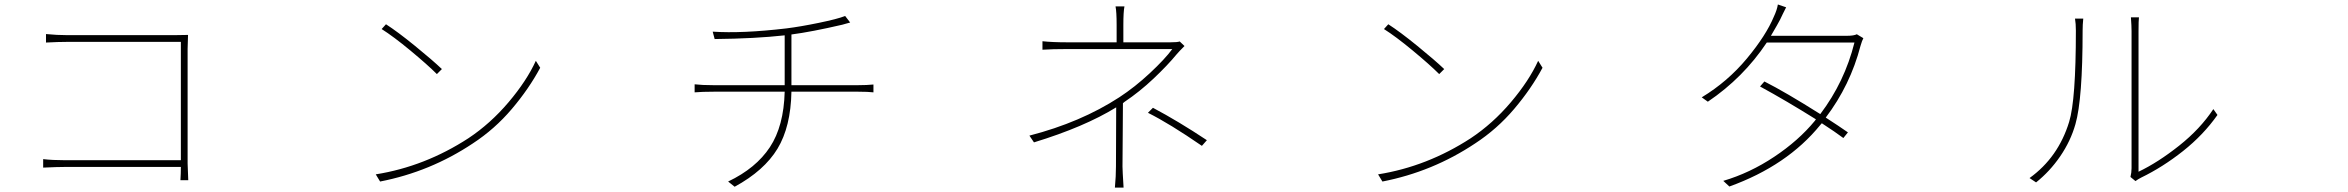

<svg xmlns="http://www.w3.org/2000/svg" viewBox="-20 -814 10540 862"><path d="M825.2 -4.9H790Q792 -34.2 792 -64.5H272.5Q238.3 -64.5 173.8 -61.5V-99.6Q214.8 -94.7 271.5 -94.7H792V-626H283.2Q242.2 -626 186.5 -623V-661.1Q235.4 -656.2 282.2 -656.2H762.7Q800.8 -656.2 824.2 -657.2Q822.3 -614.3 822.3 -594.7V-80.1Z M1712.9 -705.1Q1764.6 -671.9 1843.3 -607.9Q1921.9 -543.9 1963.9 -503.9L1941.4 -481.4Q1899.4 -523.4 1822.8 -586.9Q1746.1 -650.4 1693.4 -683.6ZM1667 -31.2Q1887.7 -66.4 2083 -193.4Q2181.6 -258.8 2263.2 -355Q2344.7 -451.2 2385.7 -541L2405.3 -509.8Q2354.5 -415 2277.8 -324.7Q2201.2 -234.4 2102.5 -169.9Q1912.1 -43 1686.5 1Z M3533.2 -431.6H3833Q3872.1 -431.6 3901.4 -434.6V-399.4Q3877 -402.3 3834 -402.3H3533.2Q3530.3 -245.1 3470.7 -146.5Q3411.1 -47.9 3278.3 24.4L3249 1Q3374 -58.6 3436.5 -153.3Q3499 -248 3502.9 -402.3H3183.6Q3132.8 -402.3 3098.6 -399.4V-435.5Q3131.8 -431.6 3181.6 -431.6H3502.9V-655.3Q3370.1 -640.6 3188.5 -638.7L3179.7 -671.9Q3312.5 -663.1 3510.7 -686.5Q3573.2 -694.3 3656.2 -711.4Q3739.3 -728.5 3774.4 -742.2L3796.9 -712.9Q3793 -711.9 3780.8 -708.5Q3768.6 -705.1 3761.7 -703.1Q3623 -670.9 3533.2 -659.2Z M5028.3 -356.4 5021.5 -350.6Q5021.5 -307.6 5020.5 -204.1Q5019.5 -100.6 5019.5 -66.4Q5019.5 -49.8 5024.4 28.3H4985.4Q4990.2 -23.4 4990.2 -66.4Q4990.2 -99.6 4990.7 -197.3Q4991.2 -294.9 4991.2 -332Q4848.6 -244.1 4622.1 -174.8L4601.6 -205.1Q4832 -264.6 5004.9 -377Q5075.2 -422.9 5142.6 -485.8Q5210 -548.8 5243.2 -593.8H4774.4Q4704.1 -593.8 4660.2 -590.8V-628.9Q4704.1 -624 4774.4 -624H4993.2V-702.1Q4993.2 -760.7 4988.3 -785.2H5028.3Q5023.4 -760.7 5023.4 -702.1V-624H5233.4Q5266.6 -624 5276.4 -627.9L5297.9 -607.4Q5273.4 -583 5262.7 -570.3Q5221.7 -520.5 5159.2 -461.4Q5096.7 -402.3 5028.3 -356.4ZM5133.8 -307.6 5156.2 -330.1Q5270.5 -269.5 5398.4 -184.6L5376 -159.2Q5231.4 -258.8 5133.8 -307.6Z M6212.9 -705.1Q6264.6 -671.9 6343.3 -607.9Q6421.9 -543.9 6463.9 -503.9L6441.4 -481.4Q6399.4 -523.4 6322.8 -586.9Q6246.1 -650.4 6193.4 -683.6ZM6167 -31.2Q6387.7 -66.4 6583 -193.4Q6681.6 -258.8 6763.2 -355Q6844.7 -451.2 6885.7 -541L6905.3 -509.8Q6854.5 -415 6777.8 -324.7Q6701.2 -234.4 6602.5 -169.9Q6412.1 -43 6186.5 1Z M8316.4 -660.2 8345.7 -642.6Q8339.8 -631.8 8333 -608.4Q8287.1 -431.6 8176.8 -286.1Q8237.3 -247.1 8276.4 -219.7L8255.9 -194.3Q8220.7 -220.7 8159.2 -260.7L8152.3 -252.9Q8003.9 -70.3 7744.1 23.4L7716.8 -2Q7835.9 -37.1 7945.3 -109.9Q8054.7 -182.6 8127.9 -271.5L8132.8 -278.3Q8000 -361.3 7881.8 -425.8L7901.4 -448.2Q7996.1 -400.4 8152.3 -301.8Q8261.7 -446.3 8305.7 -623H7912.1Q7806.6 -464.8 7647.5 -357.4L7620.1 -377Q7736.3 -447.3 7822.8 -551.3Q7909.2 -655.3 7944.3 -740.2Q7958 -769.5 7961.9 -793.9L7999 -781.2Q7994.1 -771.5 7983.9 -751Q7973.6 -730.5 7971.7 -725.6Q7963.9 -710 7930.7 -653.3H8272.5Q8302.7 -653.3 8316.4 -660.2Z M9121.1 4.9 9091.8 -14.6Q9220.7 -107.4 9269.5 -266.6Q9299.8 -364.3 9299.8 -676.8Q9299.8 -708 9295.9 -730.5H9333Q9330.1 -703.1 9330.1 -676.8Q9330.1 -369.1 9297.9 -256.8Q9276.4 -180.7 9229.5 -112.3Q9182.6 -43.9 9121.1 4.9ZM9567.4 -1 9544.9 -19.5Q9549.8 -39.1 9549.8 -58.6V-673.8Q9549.8 -698.2 9546.9 -736.3H9583Q9581.1 -723.6 9581.1 -673.8V-43Q9668.9 -85 9763.7 -160.2Q9858.4 -235.4 9917 -324.2L9935.5 -297.9Q9872.1 -208 9780.8 -135.7Q9689.5 -63.5 9592.8 -16.6Q9579.1 -9.8 9567.4 -1Z"/></svg>

Font: Bpmf Zihi Sans ExtraLight
Style: ExtraLight
Weight: 250
Foundry: But Ko
Version: Version 1.320